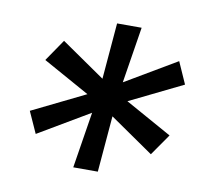

<svg xmlns="http://www.w3.org/2000/svg" viewBox="-55 -787 554 526"><g transform="rotate(10 221.5 -523.5)"><path d="M180.7 -318.4H249L262.2 -474.6L383.8 -390.6L425.3 -450.2L295.4 -522.5L442.9 -594.7L416 -655.3L273.9 -571.3L298.8 -727.5H230.5L217.3 -571.3L95.7 -655.3L54.2 -594.7L184.1 -522.5L36.6 -450.2L63.5 -390.6L205.6 -474.6Z"/></g></svg>

Font: Guggenheim Sans Display
Style: Italic
Weight: 400
Italic angle: -7°
Designer: Modified by Tom Baber under direction of Pentagram Design 2023
Foundry: rsms
Version: Version 1.001;Glyphs 3.1.2 (3151)